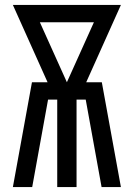

<svg xmlns="http://www.w3.org/2000/svg" viewBox="-20 -755 540 775"><path d="M32 0 109 -423H172L32 -735H468L328 -423H391L468 0H390L326 -353H289V0H211V-353H174L110 0ZM250 -423 359 -665H141Z"/></svg>

Font: Iosevka Curly
Style: Regular
Weight: 400
Monospace: yes
Designer: Belleve Invis
Foundry: Belleve Invis
Version: Version 22.1.2; ttfautohint (v1.8.4)